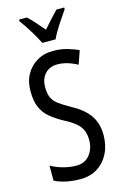

<svg xmlns="http://www.w3.org/2000/svg" viewBox="-141 -1005 695 1076"><g transform="rotate(-15 206.5 -466.5)"><path d="M375 -196Q375 -136 351.5 -89.5Q328 -43 286 -16.5Q244 10 187 10Q100 10 38 -21V-108Q72 -89 111 -79Q150 -69 184 -69Q234 -69 262 -104Q290 -139 290 -188Q290 -223 279.5 -247Q269 -271 245 -291Q221 -311 180 -332Q138 -355 107 -380.5Q76 -406 59.5 -443Q43 -480 43 -536Q42 -592 65.5 -634.5Q89 -677 130.5 -701Q172 -725 225 -724Q267 -724 304 -713.5Q341 -703 369 -689L342 -612Q282 -645 227 -645Q181 -645 154.5 -615.5Q128 -586 128 -540Q128 -503 138 -479.5Q148 -456 172.5 -437.5Q197 -419 238 -396Q308 -359 341.5 -312Q375 -265 375 -196ZM177 -783Q161 -816 136 -857Q111 -898 85 -933V-943H130Q149 -926 171.5 -900.5Q194 -875 216 -849Q242 -879 259.5 -898Q277 -917 302 -943H347V-933Q325 -902 297.5 -860Q270 -818 254 -783Z"/></g></svg>

Font: Noto Sans Lao ExtraCondensed
Style: Regular
Weight: 400
Width: 2
Designer: Monotype Design Team
Foundry: Monotype Imaging Inc.
Version: Version 2.004; ttfautohint (v1.8.4.7-5d5b)